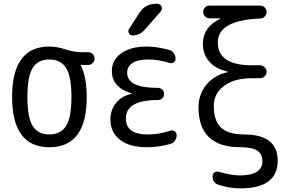

<svg xmlns="http://www.w3.org/2000/svg" viewBox="-20 -780 1540 1030"><path d="M334.5 -415.5Q305.7 -460.9 244.6 -460.9Q183.6 -460.9 155.3 -415.5Q127 -370.1 127 -260.3Q127 -150.4 155.3 -104.5Q183.6 -58.6 244.6 -58.6Q305.7 -58.6 334.5 -104.5Q363.3 -150.4 363.3 -260.3Q363.3 -370.1 334.5 -415.5ZM245.1 -530.3Q285.2 -530.3 331.5 -515.1Q377.9 -500 417 -500H453.1Q466.8 -500 477.1 -490.2Q487.3 -480.5 487.3 -466.3Q487.3 -452.1 477.1 -441.9Q466.8 -431.6 453.1 -431.6H415Q414.1 -431.6 414.1 -430.7V-428.7Q445.3 -363.3 445.3 -259.8Q445.3 9.8 245.1 9.8Q44.9 9.8 44.9 -260.3Q44.9 -530.3 245.1 -530.3Z M685.5 -276.4Q686.5 -276.4 686.5 -278.3Q686.5 -279.3 685.5 -279.3Q579.1 -311.5 580.1 -400.4Q580.1 -457 629.9 -493.7Q679.7 -530.3 767.6 -530.3Q823.2 -530.3 888.7 -511.7Q903.3 -507.8 912.6 -494.6Q921.9 -481.4 921.9 -464.8Q921.9 -452.1 911.6 -445.3Q901.4 -438.5 888.7 -442.4Q831.1 -460.9 775.4 -460.9Q718.8 -460.9 690.4 -441.9Q662.1 -422.9 662.1 -389.6Q662.1 -308.6 825.2 -308.6H827.1Q839.8 -308.6 850.1 -299.3Q860.4 -290 860.4 -275.9Q860.4 -261.7 850.1 -252.4Q839.8 -243.2 827.1 -243.2H825.2Q655.3 -243.2 655.3 -144.5Q655.3 -58.6 772.5 -58.6Q832 -58.6 894.5 -79.1Q906.2 -83 917 -75.7Q927.7 -68.4 927.7 -54.7Q927.7 -39.1 918.5 -25.4Q909.2 -11.7 893.6 -7.8Q832 9.8 767.6 9.8Q674.8 9.8 623.5 -30.3Q572.3 -70.3 572.3 -139.6Q572.3 -190.4 603 -228Q633.8 -265.6 685.5 -276.4ZM817.4 -759.8H823.2Q839.8 -759.8 846.2 -745.6Q852.5 -731.4 841.8 -717.8L755.9 -620.1Q728.5 -589.8 690.4 -589.8Q677.7 -589.8 671.4 -602.1Q665 -614.3 671.9 -624L728.5 -711.9Q759.8 -759.8 817.4 -759.8Z M1269.5 9.8Q1044.9 9.8 1044.9 -205.1Q1044.9 -274.4 1087.9 -326.2Q1130.9 -377.9 1200.2 -392.6Q1201.2 -392.6 1201.2 -393.6Q1201.2 -395.5 1200.2 -396.5Q1136.7 -410.2 1102.5 -449.7Q1068.4 -489.3 1068.4 -544.9Q1068.4 -633.8 1160.2 -678.7Q1162.1 -678.7 1162.1 -680.7Q1162.1 -681.6 1161.1 -681.6H1103.5Q1089.8 -681.6 1080.1 -691.9Q1070.3 -702.1 1070.3 -716.3Q1070.3 -730.5 1080.1 -740.2Q1089.8 -750 1103.5 -750H1376Q1389.6 -750 1399.9 -740.2Q1410.2 -730.5 1410.2 -716.3Q1410.2 -702.1 1400.4 -691.9Q1390.6 -681.6 1377 -680.7Q1148.4 -671.9 1148.4 -551.8Q1148.4 -429.7 1332 -429.7H1375Q1388.7 -429.7 1399.4 -419.4Q1410.2 -409.2 1410.2 -395Q1410.2 -380.9 1399.4 -370.6Q1388.7 -360.4 1375 -360.4H1332Q1236.3 -360.4 1181.6 -319.3Q1127 -278.3 1127 -211.9Q1127 -131.8 1166 -95.2Q1205.1 -58.6 1290 -58.6Q1469.7 -58.6 1469.7 82Q1469.7 230.5 1269.5 230.5Q1213.9 230.5 1154.3 211.9Q1120.1 202.1 1120.1 165Q1120.1 152.3 1130.4 145Q1140.6 137.7 1154.3 141.6Q1215.8 160.2 1264.6 161.1Q1387.7 161.1 1387.7 85Q1387.7 46.9 1360.4 28.3Q1333 9.8 1269.5 9.8Z"/></svg>

Font: Rounded Mgen+ 1m regular
Style: Regular
Weight: 400
Designer: [Source Han Sans]
Ryoko NISHIZUKA  (kana & ideographs); Paul D. Hunt (Latin, Greek & Cyrillic); Wenlong ZHANG  (bopomofo
Version: Version 1.059.20150602